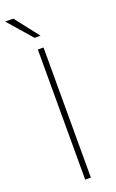

<svg xmlns="http://www.w3.org/2000/svg" viewBox="-169 -914 575 954"><g transform="rotate(-20 118.5 -437.0)"><path d="M104 -688H134V0H104ZM42 -874 140 -748Q140 -748 137 -748Q134 -748 129.5 -748Q125 -748 120 -748Q115 -748 112 -748Q109 -748 109 -748L-1 -874Z"/></g></svg>

Font: Roundo Variable
Style: Regular
Weight: 200
Designer: Shiva Nallaperumal
Foundry: Indian Type Foundry
Version: Version 2.000